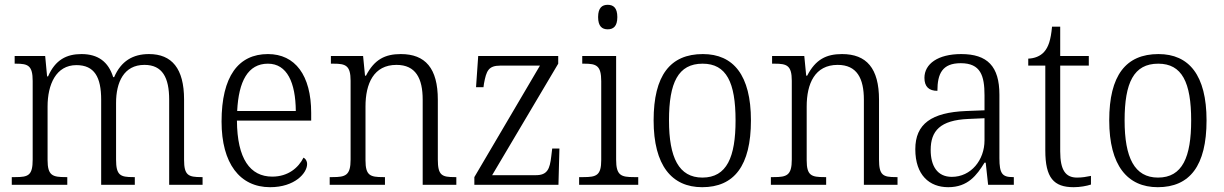

<svg xmlns="http://www.w3.org/2000/svg" viewBox="-20 -769 5095 799"><path d="M29 0H260V-32H253C199 -32 178 -38 178 -103V-326C178 -417 213 -498 298 -498C373 -498 401 -448 401 -354V0H541V-32H534C481 -32 463 -39 463 -105V-341C463 -426 495 -499 581 -499C656 -499 684 -446 684 -354V0H823V-32H818C764 -32 746 -39 746 -104V-355C746 -484 695 -544 600 -544C533 -544 484 -515 455 -448H451C431 -512 388 -544 319 -544C257 -544 210 -520 180 -451H176L168 -536H41V-504H47C97 -504 116 -496 116 -432V-105C116 -39 98 -32 44 -32H29Z M1104 10C1207 10 1258 -49 1258 -86C1258 -100 1251 -109 1243 -113C1222 -71 1179 -34 1113 -34C1021 -34 967 -108 966 -267H1275V-299C1275 -456 1208 -544 1095 -544C972 -544 902 -451 902 -263C902 -89 978 10 1104 10ZM1211 -307H967C973 -431 1012 -504 1095 -504C1175 -504 1210 -425 1211 -307Z M1352 0H1582V-32H1574C1521 -32 1501 -38 1501 -102V-326C1501 -421 1535 -499 1630 -499C1710 -499 1739 -443 1739 -354V0H1879V-32H1872C1819 -32 1802 -39 1802 -105V-354C1802 -485 1750 -544 1648 -544C1583 -544 1538 -522 1503 -454H1499L1491 -536H1357V-504H1368C1418 -504 1439 -497 1439 -433V-105C1439 -39 1418 -32 1364 -32H1352Z M1954 0H2304L2308 -151H2278L2274 -118C2268 -66 2258 -40 2210 -40H2028L2303 -504V-536H1970L1961 -406H1992L1994 -421C2004 -474 2012 -496 2063 -496H2227L1954 -32Z M2509 -647C2532 -647 2549 -659 2549 -698C2549 -737 2532 -749 2509 -749C2486 -749 2469 -737 2469 -698C2469 -659 2486 -647 2509 -647ZM2390 0H2636V-32H2618C2564 -32 2544 -39 2544 -105V-536H2403V-504H2412C2462 -504 2482 -496 2482 -431V-103C2482 -39 2462 -32 2408 -32H2390Z M2902 10C3035 10 3105 -79 3105 -268C3105 -456 3032 -544 2905 -544C2769 -544 2700 -455 2700 -268C2700 -80 2776 10 2902 10ZM2903 -30C2805 -30 2764 -113 2764 -268C2764 -425 2802 -504 2904 -504C3003 -504 3041 -426 3041 -268C3041 -116 3005 -30 2903 -30Z M3188 0H3418V-32H3410C3357 -32 3337 -38 3337 -102V-326C3337 -421 3371 -499 3466 -499C3546 -499 3575 -443 3575 -354V0H3715V-32H3708C3655 -32 3638 -39 3638 -105V-354C3638 -485 3586 -544 3484 -544C3419 -544 3374 -522 3339 -454H3335L3327 -536H3193V-504H3204C3254 -504 3275 -497 3275 -433V-105C3275 -39 3254 -32 3200 -32H3188Z M3926 10C4008 10 4045 -40 4077 -92H4082L4092 0H4199V-32H4195C4151 -32 4139 -46 4139 -111V-375C4139 -493 4089 -544 3980 -544C3883 -544 3827 -503 3827 -445C3827 -408 3846 -391 3881 -391C3881 -462 3901 -506 3978 -506C4061 -506 4077 -454 4077 -372V-310L4000 -307C3857 -301 3789 -254 3789 -148C3789 -40 3848 10 3926 10ZM3941 -33C3880 -33 3853 -79 3853 -145C3853 -224 3892 -269 4010 -274L4077 -277V-185C4077 -103 4021 -33 3941 -33Z M4448 10C4474 10 4502 5 4520 -1V-37C4500 -33 4484 -30 4462 -30C4415 -30 4392 -60 4392 -139V-496H4511V-536H4392V-658H4358C4353 -603 4343 -573 4325 -553C4309 -535 4285 -526 4259 -525V-496H4330V-143C4330 -29 4365 10 4448 10Z M4798 10C4931 10 5001 -79 5001 -268C5001 -456 4928 -544 4801 -544C4665 -544 4596 -455 4596 -268C4596 -80 4672 10 4798 10ZM4799 -30C4701 -30 4660 -113 4660 -268C4660 -425 4698 -504 4800 -504C4899 -504 4937 -426 4937 -268C4937 -116 4901 -30 4799 -30Z"/></svg>

Font: Noto Serif Myanmar SemiCondensed Light
Style: Regular
Weight: 300
Width: 4
Designer: Ben Mitchell and the Monotype Design Team
Foundry: Monotype Imaging Inc.
Version: Version 2.106